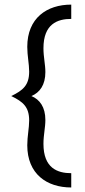

<svg xmlns="http://www.w3.org/2000/svg" viewBox="-20 -691 373 840"><path d="M291.7 129.2V66.7C231.2 66.7 170.1 44.4 170.1 -61.8C170.1 -100.7 178.5 -132.6 178.5 -166C178.5 -222.2 154.2 -255.6 117.4 -270.8C154.2 -286.1 178.5 -319.4 178.5 -375.7C178.5 -409 170.1 -441 170.1 -479.9C170.1 -586.1 231.2 -608.3 291.7 -608.3V-670.8C184.7 -670.8 99.3 -611.8 99.3 -486.1C99.3 -447.2 107.6 -411.1 107.6 -377.8C107.6 -318.8 81.2 -295.8 29.2 -270.8C81.2 -245.8 107.6 -222.9 107.6 -163.9C107.6 -130.6 99.3 -94.4 99.3 -55.6C99.3 70.1 184.7 129.2 291.7 129.2Z"/></svg>

Font: Afacad
Style: Regular
Weight: 400
Designer: Kristian Moeller
Foundry: Dicotype
Version: Version 1.000